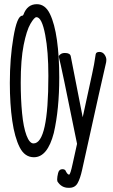

<svg xmlns="http://www.w3.org/2000/svg" viewBox="-20 -733 540 917"><path d="M311 164H307Q273 164 254 133Q253 129 253 124Q253 112 257.5 93.5Q262 75 278 75Q292 75 295 86Q303 101 310 101Q316 101 327 49L348 -46Q271 -427 261 -461V-464Q261 -468 269 -474Q277 -480 290 -480Q315 -480 318 -464Q324 -432 375 -173L420 -380Q430 -424 437 -474Q439 -485 455 -485Q470 -485 479 -472.5Q488 -460 488 -447Q488 -443 487 -436Q474 -383 372 79Q363 120 350.5 142Q338 164 311 164ZM142 18Q98 18 74 -29.5Q50 -77 38.5 -156.5Q27 -236 27 -337Q27 -455 44 -554Q61 -657 86 -658Q90 -658 92 -663Q110 -713 156 -713Q196 -713 218.5 -666.5Q241 -620 252 -541.5Q263 -463 263 -363Q263 -211 237 -98Q207 18 142 18ZM140 -48Q211 -48 211 -371Q211 -488 196 -566Q180 -651 154 -651Q144 -651 125.5 -619.5Q107 -588 93 -518Q79 -448 79 -339Q79 -259 85.5 -192Q92 -125 106.5 -86.5Q121 -48 140 -48Z"/></svg>

Font: Moon Stars Kai HW
Style: Regular
Weight: 400
Designer: GuiWonder
Version: Version 1.101